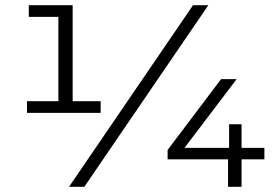

<svg xmlns="http://www.w3.org/2000/svg" viewBox="-20 -720 1069 740"><path d="M368 -330V-285H84V-330H205V-655H91V-700H260V-330ZM724 -700H783L305 0H246ZM999 -106H911V0H859V-106H626V-142L832 -415H892L691 -150H863V-241H911V-150H999Z"/></svg>

Font: Idrija
Style: Regular
Weight: 400
Designer: Julieta Ulanovsky
Foundry: Julieta Ulanovsky
Version: Version 7.200